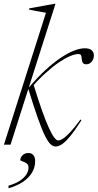

<svg xmlns="http://www.w3.org/2000/svg" viewBox="-24 -755 510 1002"><path d="M265.5 -735 31 0H-3.5L216 -688.5Q207 -690 191.5 -692.8Q176 -695.5 158.8 -698.8Q141.5 -702 127 -705L129.5 -711.5L258.5 -735ZM123.5 -292 124.5 -296Q172 -352 215 -391.2Q258 -430.5 295.8 -455.2Q333.5 -480 364.2 -491.5Q395 -503 417.5 -503Q443.5 -503 454.8 -492.5Q466 -482 466 -465.5Q466 -452.5 460.5 -442Q455 -431.5 446.2 -425.5Q437.5 -419.5 426.5 -419.5Q414 -419.5 408.8 -426.5Q403.5 -433.5 402.5 -448Q402 -462.5 398 -467.8Q394 -473 385.5 -473Q367.5 -473 340.8 -461.8Q314 -450.5 281.2 -428Q248.5 -405.5 212 -372.2Q175.5 -339 138 -296L149 -320Q175 -235 195.5 -177.5Q216 -120 231.8 -86Q247.5 -52 259.2 -37Q271 -22 279 -22Q290.5 -22 306.5 -32.8Q322.5 -43.5 344.8 -67.5Q367 -91.5 396 -131.5L401 -127.5Q365.5 -71.5 340.5 -42Q315.5 -12.5 298.2 -1.5Q281 9.5 266.5 9.5Q253 9.5 240 -2.2Q227 -14 211 -45.8Q195 -77.5 174 -136.8Q153 -196 123.5 -292ZM82 79.5Q82 67 93.8 55.2Q105.5 43.5 124.5 43.5Q141 43.5 150.2 54.8Q159.5 66 159.5 86Q159.5 117 143.8 144.5Q128 172 97 193.2Q66 214.5 20.5 227.5V214Q58 203 80.8 187.5Q103.5 172 114.2 154.2Q125 136.5 125 120Q125 104 114.2 97Q103.5 90 92.8 87Q82 84 82 79.5Z"/></svg>

Font: Newsreader 60pt ExtraLight
Style: Italic
Weight: 250
Italic angle: -17°
Designer: Hugues Gentile
Foundry: Production Type
Version: Version 1.003